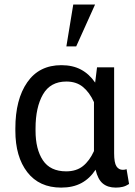

<svg xmlns="http://www.w3.org/2000/svg" viewBox="-20 -830 605 860"><path d="M491.2 -528.3V-143.6Q491.2 -101.1 501.5 -85.2Q511.7 -69.3 530.3 -69.3Q534.7 -69.3 539.1 -70.1Q543.5 -70.8 546.9 -72.3L558.1 -5.9Q543.9 3.4 530 6.8Q516.1 10.3 498.5 10.3Q462.4 10.3 440.2 -8.3Q418 -26.9 408.2 -69.8Q381.8 -29.8 344.2 -9.8Q306.6 10.3 253.9 10.3Q155.8 10.3 102.3 -58.8Q48.8 -127.9 48.8 -244.6V-254.9Q48.8 -384.8 102.1 -461.4Q155.3 -538.1 254.9 -538.1Q305.7 -538.1 342.8 -518.3Q379.9 -498.5 406.2 -460L414.6 -528.3ZM139.2 -244.6Q139.2 -161.6 172.1 -112.1Q205.1 -62.5 276.4 -62.5Q321.8 -62.5 351.3 -85.9Q380.9 -109.4 400.9 -153.3V-372.6Q380.9 -416.5 351.3 -440.7Q321.8 -464.8 277.3 -464.8Q205.6 -464.8 172.4 -407Q139.2 -349.1 139.2 -254.9ZM308.1 -809.6H405.8L321.3 -622.1H277.3Z"/></svg>

Font: Roboto Web
Style: Regular
Weight: 400
Designer: Google
Version: Version 1.200310; 2013